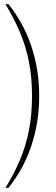

<svg xmlns="http://www.w3.org/2000/svg" viewBox="-20 -760 270 930"><path d="M8 150V147Q48 82 76.5 15Q105 -52 120 -128Q135 -204 135 -295Q135 -386 120 -461.5Q105 -537 76.5 -604Q48 -671 8 -737V-740H21Q96 -646 133 -532.5Q170 -419 170 -295Q170 -171 133 -57.5Q96 56 21 150Z"/></svg>

Font: Spectral SC ExtraLight
Style: Regular
Weight: 275
Designer: Jean-Baptiste Levee
Foundry: Production Type
Version: Version 2.001